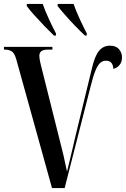

<svg xmlns="http://www.w3.org/2000/svg" viewBox="-20 -951 637 971"><path d="M62 -652Q53 -683 39 -691.5Q25 -700 6 -700H0V-714H245V-700H220Q179 -700 179 -669Q179 -656 183.5 -636Q188 -616 191 -605L276 -266Q289 -217 300 -170Q311 -123 319 -83Q329 -124 336 -153.5Q343 -183 349 -208Q355 -233 361 -260L445 -606Q459 -667 480.5 -693.5Q502 -720 536 -720Q567 -720 582 -702Q597 -684 597 -661Q597 -636 583.5 -621Q570 -606 553 -603Q553 -619 544.5 -631.5Q536 -644 515 -644Q500 -644 487.5 -633.5Q475 -623 463 -594.5Q451 -566 438 -513L307 0H243ZM253 -771Q232 -791 204.5 -819.5Q177 -848 152 -876Q127 -904 115 -921L116 -931H196Q208 -897 226.5 -856.5Q245 -816 263 -782V-771ZM410 -771Q388 -791 360.5 -819.5Q333 -848 308.5 -876Q284 -904 271 -921L272 -931H352Q364 -897 382.5 -856.5Q401 -816 419 -782L418 -771Z"/></svg>

Font: Noto Serif Display ExtraCondensed SemiBold
Style: Regular
Weight: 600
Width: 2
Designer: Monotype Design Team
Foundry: Monotype Imaging Inc.
Version: Version 2.009